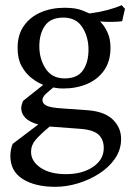

<svg xmlns="http://www.w3.org/2000/svg" viewBox="-20 -462 511 742"><path d="M69 -72 147 -134Q147 -134 132 -141Q117 -148 97.5 -164Q78 -180 63 -207.5Q48 -235 48 -277Q48 -328 72.5 -362.5Q97 -397 138 -414.5Q179 -432 230 -432Q274 -432 300 -421Q326 -410 326 -410L339 -412Q364 -415 396 -423.5Q428 -432 450 -442L463 -428L452 -380Q439 -378 415 -377.5Q391 -377 367 -379Q367 -379 377 -367.5Q387 -356 397 -333Q407 -310 407 -277Q407 -226 383 -191Q359 -156 317.5 -138Q276 -120 225 -120Q208 -120 197 -122Q186 -124 186 -124Q170 -111 157 -99Q144 -87 144 -75Q144 -62 159 -54Q174 -46 220 -43L319 -36Q384 -31 416 0Q448 31 448 75Q448 116 425 150Q402 184 364 208.5Q326 233 281.5 246.5Q237 260 194 260Q116 260 68 230Q20 200 20 140Q20 129 22.5 116Q25 103 29 94L128 19Q94 10 78 -6.5Q62 -23 62 -45Q62 -49 64.5 -58.5Q67 -68 69 -72ZM292 36 172 27Q135 58 117.5 78.5Q100 99 100 125Q100 161 136.5 186Q173 211 235 211Q298 211 339.5 183Q381 155 381 110Q381 78 361.5 59Q342 40 292 36ZM132 -283Q132 -234 156.5 -196.5Q181 -159 230 -159Q279 -159 300.5 -190Q322 -221 322 -270Q322 -320 298 -357Q274 -394 225 -394Q176 -394 154 -363Q132 -332 132 -283Z"/></svg>

Font: Buenard
Style: Regular
Weight: 400
Version: Version 2.000